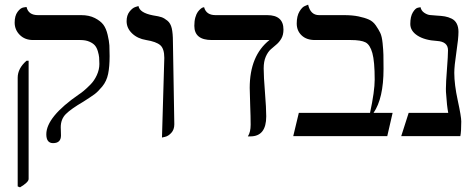

<svg xmlns="http://www.w3.org/2000/svg" viewBox="-20 -585 2045 825"><path d="M66 220 56 216V-251Q56 -291 94 -324H103V184Q103 198 66 220ZM241 -38Q241 -35 241.5 -23Q242 -11 242 -3Q242 30 208 30Q179 30 179 -8Q179 -83 320 -180Q328 -185 339.5 -194.5Q351 -204 368 -221Q385 -238 396 -262Q407 -286 407 -310Q407 -327 406 -338Q405 -349 400.5 -364.5Q396 -380 388 -389.5Q380 -399 364 -406Q348 -413 325 -413H122Q87 -413 65 -435Q43 -457 43 -488Q43 -517 55.5 -534Q68 -551 81 -553L94 -555Q102 -520 143 -520H329Q363 -520 387.5 -507.5Q412 -495 424 -479Q436 -463 442.5 -435.5Q449 -408 450 -390Q451 -372 451 -344Q451 -298 444.5 -267Q438 -236 419.5 -213.5Q401 -191 386 -180Q371 -169 338 -148Q285 -117 263 -95Q241 -73 241 -38Z M676 6 686 -336Q686 -376 668.5 -391Q651 -406 608 -413Q571 -419 547.5 -441.5Q524 -464 524 -494Q524 -519 536.5 -535Q549 -551 562 -555L575 -559Q580 -530 637 -519Q663 -515 674.5 -511Q686 -507 699.5 -496Q713 -485 718 -463.5Q723 -442 723 -406L729 -51Q729 -28 716 -14Q703 0 689 3Z M1113 -291Q1113 -257 1118.5 -188.5Q1124 -120 1124 -85Q1124 1 1056 1H1045Q1057 -17 1057 -49Q1057 -82 1055 -133.5Q1053 -185 1053 -207Q1053 -346 1138 -413H890Q815 -413 815 -474Q815 -495 819.5 -510.5Q824 -526 830 -534Q836 -542 842 -547Q848 -552 852 -553L857 -554Q866 -520 906 -520H1128Q1198 -520 1198 -458Q1198 -435 1189 -419.5Q1180 -404 1168 -394Q1156 -384 1143.5 -373Q1131 -362 1122 -341.5Q1113 -321 1113 -291Z M1458 -520Q1494 -520 1520.5 -514.5Q1547 -509 1565 -501Q1583 -493 1595 -475.5Q1607 -458 1614 -443.5Q1621 -429 1624 -399.5Q1627 -370 1627.5 -349.5Q1628 -329 1628 -289Q1628 -162 1585 -100H1667L1644 0H1240L1264 -100H1570Q1590 -193 1590 -243Q1590 -321 1580 -357Q1570 -393 1550.5 -403Q1531 -413 1487 -413H1333Q1297 -413 1276 -433Q1255 -453 1255 -484Q1255 -516 1267 -536Q1279 -556 1292 -560L1304 -565Q1314 -520 1351 -520Z M1932 -272Q1932 -222 1947 -153Q1962 -84 1962 -63Q1962 -19 1958 0H1704L1736 -100H1906Q1900 -131 1897 -181Q1896 -188 1896 -204Q1896 -230 1900.5 -287.5Q1905 -345 1905 -369Q1905 -406 1858 -409Q1805 -412 1774 -432Q1743 -452 1743 -482Q1743 -514 1754 -532Q1765 -550 1776 -552L1787 -554Q1790 -539 1802.5 -530.5Q1815 -522 1826.5 -520.5Q1838 -519 1857 -518Q1877 -517 1891.5 -514.5Q1906 -512 1920.5 -505Q1935 -498 1942.5 -483.5Q1950 -469 1950 -448Q1950 -420 1941 -360.5Q1932 -301 1932 -272Z"/></svg>

Font: Linux Libertine Initials O
Style: Initials
Weight: 400
Designer: Philipp H. Poll
Foundry: Philipp H. Poll
Version: Version 5.0.6